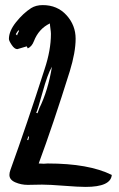

<svg xmlns="http://www.w3.org/2000/svg" viewBox="-20 -728 468 754"><path d="M180 -595Q180 -602 178 -616Q176 -630 176 -636Q132 -615 113 -566Q105 -545 89 -538L85 -546Q55 -537 48 -535Q37 -535 26 -551.5Q15 -568 15 -575Q15 -606 43 -641Q71 -676 102 -696Q121 -708 148 -708Q205 -708 241 -668.5Q277 -629 277 -576Q277 -523 254 -448Q188 -237 132 -86Q136 -86 142.5 -85.5Q149 -85 152 -85Q154 -85 159.5 -85.5Q165 -86 167 -86Q329 -86 419 -41Q415 6 316 6Q288 6 231 1.5Q174 -3 145 -3Q136 -3 117 -2.5Q98 -2 89 -2Q63 -2 40 -12Q17 -22 17 -41Q17 -50 21 -61Q85 -238 155 -456Q180 -531 180 -595ZM42 -594 47 -589Q48 -594 55 -607L52 -609Q50 -606 46.5 -601Q43 -596 42 -594ZM127 -283Q128 -285 130.5 -292Q133 -299 134 -302Q169 -373 184 -466Q167 -438 147 -365Q127 -292 122 -285Q123 -285 124.5 -284.5Q126 -284 127 -283ZM91 -192Q88 -182 87 -179L88 -178Q90 -178 91 -178Q91 -179 94 -191L93 -192Q92 -192 91 -192Z"/></svg>

Font: Because We Create
Style: Regular
Weight: 400
Designer: Liz Wetzel, Aaron Williamson, Russ McMullin
Foundry: Red Hat
Version: Version 1.000